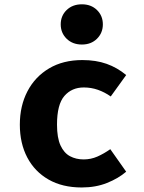

<svg xmlns="http://www.w3.org/2000/svg" viewBox="-20 -836 655 874"><path d="M360.5 -110.3Q393.8 -110.3 423.3 -123.3Q452.8 -136.4 482.1 -156.9L554.4 -54.4Q518.5 -23.6 466.9 -3.1Q415.4 17.4 351.8 17.4Q264.1 17.4 201 -18.7Q137.9 -54.9 104.1 -119.2Q70.3 -183.6 70.3 -268.7Q70.3 -353.8 104.9 -420.3Q139.5 -486.7 203.3 -524.6Q267.2 -562.6 354.9 -562.6Q416.9 -562.6 465.4 -545.4Q513.8 -528.2 554.4 -494.4L484.1 -396.9Q456.4 -416.4 425.6 -427.2Q394.9 -437.9 361.5 -437.9Q306.7 -437.9 273.1 -399.2Q239.5 -360.5 239.5 -268.7Q239.5 -208.7 255.4 -174.1Q271.3 -139.5 298.7 -124.9Q326.2 -110.3 360.5 -110.3ZM352.8 -816.4Q394.9 -816.4 421.5 -790.3Q448.2 -764.1 448.2 -725.1Q448.2 -686.2 421.5 -659.7Q394.9 -633.3 352.8 -633.3Q310.3 -633.3 283.3 -659.7Q256.4 -686.2 256.4 -725.1Q256.4 -764.1 283.3 -790.3Q310.3 -816.4 352.8 -816.4Z"/></svg>

Font: Fira Code
Style: Bold
Weight: 700
Monospace: yes
Designer: Carrois Corporate, Edenspiekermann AG, Nikita Prokopov
Foundry: Carrois Corporate, Edenspiekermann AG, Nikita Prokopov
Version: Version 6.000; ttfautohint (v1.8.2) -l 8 -r 50 -G 200 -x 14 